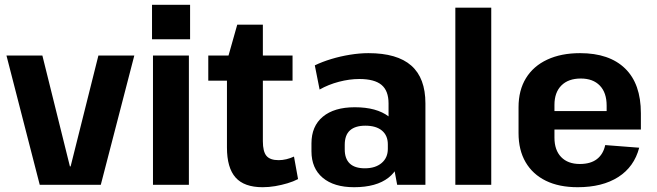

<svg xmlns="http://www.w3.org/2000/svg" viewBox="-20 -772 2745 802"><path d="M7 -540H157L272 -77H275L391 -540H541L401 0H146Z M769 -540V0H619V-540ZM774 -752V-608H615V-752Z M1077 10Q1000 10 964 -30.5Q928 -71 928 -156V-517L971 -669H1078V-182Q1078 -139 1093 -121Q1108 -103 1144 -103Q1160 -103 1176.5 -107Q1193 -111 1208 -118L1225 -24Q1206 -14 1181 -6.5Q1156 1 1129.5 5.5Q1103 10 1077 10ZM850 -540H1202V-435H850Z M1603 -193V-340Q1603 -393 1573.5 -417.5Q1544 -442 1481 -442Q1440 -442 1396 -430.5Q1352 -419 1315 -398L1295 -499Q1326 -514 1364 -525.5Q1402 -537 1442.5 -543.5Q1483 -550 1519 -550Q1639 -550 1698 -498Q1757 -446 1757 -340V0H1639ZM1459 10Q1375 10 1328 -29.5Q1281 -69 1281 -140V-173Q1281 -245 1328.5 -284.5Q1376 -324 1462 -324Q1553 -324 1603.5 -285.5Q1654 -247 1654 -176V-142Q1654 -70 1603 -30Q1552 10 1459 10ZM1504 -69Q1548 -69 1574 -91Q1600 -113 1600 -150V-169Q1600 -206 1575.5 -226.5Q1551 -247 1506 -247Q1464 -247 1442 -227.5Q1420 -208 1420 -167V-148Q1420 -109 1441 -89Q1462 -69 1504 -69Z M2032 -740V0H1882V-740Z M2393 10Q2315 10 2260 -17Q2205 -44 2175.5 -94.5Q2146 -145 2146 -216V-324Q2146 -395 2177 -445.5Q2208 -496 2266 -523Q2324 -550 2403 -550Q2525 -550 2591 -486Q2657 -422 2657 -299V-231H2269V-308H2538L2514 -276V-331Q2514 -385 2485.5 -414.5Q2457 -444 2406 -444Q2354 -444 2325 -415Q2296 -386 2296 -334V-197Q2296 -145 2324 -116Q2352 -87 2402 -87Q2447 -87 2473.5 -107.5Q2500 -128 2508 -166L2650 -155Q2629 -75 2562.5 -32.5Q2496 10 2393 10Z"/></svg>

Font: Pathway Extreme SemiCondensed
Style: Bold
Weight: 700
Width: 4
Version: Version 1.001;gftools[0.9.26]